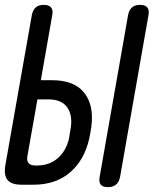

<svg xmlns="http://www.w3.org/2000/svg" viewBox="-28 -760 648 790"><path d="M140 -430H186Q277 -430 318 -379Q359 -328 348 -240Q346 -227 344 -214.5Q342 -202 339 -189Q319 -101 260 -50.5Q201 0 110 0H60Q19 0 3 -19.5Q-13 -39 -6 -80L103 -698Q107 -719 119 -729.5Q131 -740 152 -740Q173 -740 182 -729.5Q191 -719 187 -698ZM85 -119Q81 -99 89.5 -89Q98 -79 118 -79H124Q175 -79 209.5 -109Q244 -139 256 -190Q258 -203 260 -215.5Q262 -228 264 -240Q270 -291 246.5 -321Q223 -351 172 -351H126ZM416 10Q395 10 386.5 -0.5Q378 -11 382 -32L499 -698Q503 -719 515 -729.5Q527 -740 548 -740Q569 -740 578 -729.5Q587 -719 583 -698L466 -32Q462 -11 449.5 -0.5Q437 10 416 10Z"/></svg>

Font: Maple Mono NL
Style: Italic
Weight: 400
Italic angle: -10°
Monospace: yes
Designer: subframe7536
Version: Version 7.000